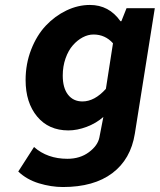

<svg xmlns="http://www.w3.org/2000/svg" viewBox="-20 -543 649 780"><path d="M235.8 216.8Q188 216.8 138.2 201.7Q88.4 186.5 54.2 153.8L118.2 54.2Q172.4 102.1 253.9 102.1Q305.2 102.1 341.3 75.2Q377.4 48.3 383.8 15.1L399.9 -67.9Q371.1 -42.5 332.3 -27.8Q293.5 -13.2 257.8 -13.2Q177.7 -13.2 130.9 -69.6Q84 -126 84 -217.8Q84 -283.7 106.7 -341.8Q129.4 -399.9 166.3 -439Q203.1 -478 250 -500.5Q296.9 -522.9 345.2 -522.9Q422.9 -522.9 469.2 -457H473.1L494.1 -509.8H608.9L527.8 0Q511.2 104 436.3 160.4Q361.3 216.8 235.8 216.8ZM314.9 -130.9Q364.3 -130.9 410.2 -182.1L439 -367.2Q407.2 -402.8 359.9 -402.8Q337.9 -402.8 316.2 -391.4Q294.4 -379.9 276.1 -359.1Q257.8 -338.4 246.3 -305.9Q234.9 -273.4 234.9 -235.8Q234.9 -186 256.3 -158.4Q277.8 -130.9 314.9 -130.9Z"/></svg>

Font: Office Code Pro D Bold Italic
Style: Regular
Weight: 700
Italic angle: -9°
Designer: Nathan Rutzky & Paul D. Hunt
Foundry: Adobe Systems Incorporated
Version: Version 1.004;PS 001.004;hotconv 1.0.70;makeotf.lib2.5.58329